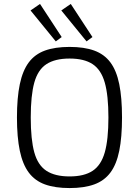

<svg xmlns="http://www.w3.org/2000/svg" viewBox="-20 -941 706 974"><path d="M333 -703Q407 -703 458 -684.5Q509 -666 540 -624.5Q571 -583 585 -514Q599 -445 599 -345Q599 -245 585 -176Q571 -107 540 -65.5Q509 -24 458 -5.5Q407 13 333 13Q259 13 208 -5.5Q157 -24 126 -65.5Q95 -107 80.5 -176Q66 -245 66 -345Q66 -445 80.5 -514Q95 -583 126 -624.5Q157 -666 208 -684.5Q259 -703 333 -703ZM333 -644Q259 -644 215.5 -615.5Q172 -587 154 -522Q136 -457 136 -345Q136 -233 154 -168Q172 -103 215.5 -74.5Q259 -46 333 -46Q407 -46 450 -74.5Q493 -103 511.5 -168Q530 -233 530 -345Q530 -457 511.5 -522Q493 -587 450 -615.5Q407 -644 333 -644ZM339 -921 449 -753 419 -731 291 -888ZM183 -921 293 -753 263 -731 135 -888Z"/></svg>

Font: Exo 2 Light
Style: Regular
Weight: 300
Designer: Natanael Gama
Foundry: Natanael Gama
Version: Version 2.010